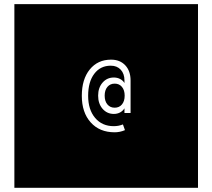

<svg xmlns="http://www.w3.org/2000/svg" viewBox="-20 -850 1017 919"><path d="M927.7 -830.1V48.8H48.8V-830.1ZM576.7 -392.1Q576.7 -365.7 563.7 -350.1Q550.8 -334.5 528.8 -334.5Q507.3 -334.5 494.1 -350.1Q481 -365.7 481 -392.1Q481 -418.5 494.1 -434.1Q507.3 -449.7 528.8 -449.7Q550.8 -449.7 563.7 -434.1Q576.7 -418.5 576.7 -392.1ZM605 -309.1V-464.8Q605 -510.3 579.6 -537.4Q554.2 -564.5 511.7 -564.5Q447.8 -564.5 409.7 -517.6Q371.6 -470.7 371.6 -391.6Q371.6 -311.5 414.1 -264.2Q456.5 -216.8 528.8 -216.8Q540.5 -216.8 553 -219.2Q565.4 -221.7 578.1 -227.1L568.4 -254.4Q557.1 -250 546.1 -248Q535.2 -246.1 524.4 -246.1Q468.8 -246.1 435.3 -285.6Q401.9 -325.2 401.9 -391.6Q401.9 -458 431.2 -496.8Q460.4 -535.6 510.3 -535.6Q540 -535.6 557.9 -516.4Q575.7 -497.1 575.7 -465.3V-452.6Q568.4 -464.8 554.9 -471.9Q541.5 -479 524.9 -479Q492.2 -479 470.9 -454.6Q449.7 -430.2 449.7 -392.1Q449.7 -354 470.9 -329.3Q492.2 -304.7 524.9 -304.7Q541.5 -304.7 554.7 -311.8Q567.9 -318.8 575.7 -331.5V-309.1Z"/></svg>

Font: BabelStone Maritime
Style: Regular
Weight: 400
Designer: Andrew West
Foundry: BabelStone
Version: Version 0.001;February 23, 2018